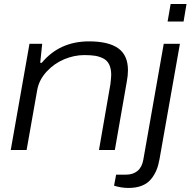

<svg xmlns="http://www.w3.org/2000/svg" viewBox="-20 -743 944 951"><path d="M810.1 -636.2 825.2 -723.1H903.8L889.2 -636.2ZM33.2 0 126 -525.9H189L179.2 -432.1H187Q275.4 -538.1 420.9 -538.1Q517.1 -538.1 565.4 -503.9Q613.8 -469.7 613.8 -395Q613.8 -369.1 607.9 -337.9L548.8 0H470.2L526.9 -326.2Q530.8 -360.4 530.8 -372.1Q530.8 -402.3 521.2 -422.6Q511.7 -442.9 492.7 -452.9Q473.6 -462.9 451.7 -466.6Q429.7 -470.2 397.9 -470.2Q347.2 -470.2 297.4 -449.2Q247.6 -428.2 210.2 -387.5Q172.9 -346.7 164.1 -295.9L111.8 0ZM616.2 188Q581.5 188 544.9 176.8L555.2 122.1H604Q639.2 122.1 661.4 103.3Q683.6 84.5 689.9 47.9L791 -525.9H871.1L770 45.9Q764.6 76.2 754.9 99.9Q745.1 123.5 728 144.5Q710.9 165.5 682.6 176.8Q654.3 188 616.2 188Z"/></svg>

Font: Archivo Expanded Light
Style: Italic
Weight: 300
Width: 7
Italic angle: -10°
Designer: Hector Gatti
Foundry: Omnibus-Type
Version: Version 2.001